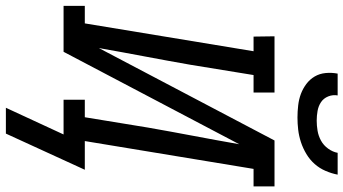

<svg xmlns="http://www.w3.org/2000/svg" viewBox="-294 -712 1196 669"><g transform="rotate(90 304.5 -377.0)"><path d="M379 -815Q358 -815 336.5 -817.5Q315 -820 296.5 -827Q278 -834 262 -846Q246 -858 236 -875Q226 -892 224 -913Q222 -934 226 -955H302Q299 -938 305.5 -922Q312 -906 325.5 -897Q339 -888 356 -885Q373 -882 390 -882Q407 -882 425 -885Q443 -888 459.5 -897Q476 -906 487.5 -922Q499 -938 502 -955H578Q574 -934 565 -913Q556 -892 541 -875Q526 -858 506 -846Q486 -834 464.5 -827Q443 -820 421.5 -817.5Q400 -815 379 -815ZM345 201 438 0H317V-74H378L414 -294Q428 -374 443 -453Q458 -532 472 -612L150 0H-10V-74H51L148 -662H97L96 -735H292V-662H231L195 -441Q181 -361 166 -282Q151 -203 137 -123L459 -735H619V-662H558L461 -74H561L435 201Z"/></g></svg>

Font: Iosevka Etoile
Style: Italic
Weight: 400
Italic angle: -9°
Designer: Belleve Invis
Foundry: Belleve Invis
Version: Version 22.1.2; ttfautohint (v1.8.4)